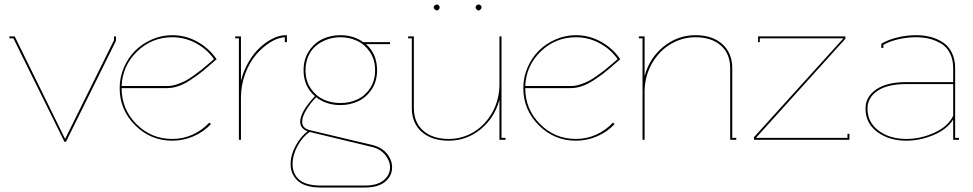

<svg xmlns="http://www.w3.org/2000/svg" viewBox="-20 -627 4365 861"><path d="M500 -463.9V-443.8L275.9 8.8H269L40 -455.1H22V-463.9H45.9L272 -3.9L491.2 -446.8V-463.9Z M730.5 -241.2Q749.5 -241.2 771 -248Q792.5 -254.9 809.1 -263.4Q825.7 -272 847.9 -287.8Q870.1 -303.7 881.8 -313Q893.6 -322.3 914.3 -340.1Q935.1 -357.9 939.5 -361.8Q908.2 -406.7 858.6 -433.3Q809.1 -460 752.4 -460Q661.1 -460 595.2 -396.5Q529.3 -333 525.4 -241.2ZM525.4 -231.9Q525.4 -137.2 591.8 -70.6Q658.2 -3.9 752.4 -3.9Q800.8 -3.9 843.5 -23.2Q886.2 -42.5 918.5 -77.1L926.3 -70.8Q893.6 -35.6 848.1 -15.9Q802.7 3.9 752.4 3.9Q655.3 3.9 585.9 -65.4Q516.6 -134.8 516.6 -231.9Q516.6 -279.8 535.4 -323.7Q554.2 -367.7 585.9 -399.4Q617.7 -431.2 661.4 -450.2Q705.1 -469.2 752.4 -469.2Q812 -469.2 864.3 -440.4Q916.5 -411.6 949.7 -363.8L951.7 -360.8L948.2 -358.9Q941.9 -353.5 917.2 -332Q892.6 -310.5 875 -297.1Q857.4 -283.7 831.5 -266.6Q805.7 -249.5 779.8 -240.7Q753.9 -231.9 729.5 -231.9Z M1261.2 -469.2H1266.6V-438H1257.3V-460Q1226.6 -458.5 1192.6 -437.7Q1158.7 -417 1128.9 -382.6Q1099.1 -348.1 1079.8 -296.6Q1060.5 -245.1 1060.5 -188V0H1051.3V-455.1H1034.7V-463.9H1060.5V-264.2Q1071.3 -309.1 1094.5 -348.6Q1117.7 -388.2 1145.8 -414.1Q1173.8 -439.9 1204.1 -454.6Q1234.4 -469.2 1261.2 -469.2Z M1369.1 -35.2Q1336.9 -14.2 1314.5 27.3Q1292 68.8 1292 108.9Q1292 152.8 1322 179Q1352.1 205.1 1419.9 205.1H1616.2Q1671.9 205.1 1700.4 181.4Q1729 157.7 1729 124Q1729 94.2 1707.3 67.6Q1685.5 41 1648.9 32.2ZM1350.1 -312Q1350.1 -265.1 1373 -231Q1396 -196.8 1430.7 -180.9Q1465.3 -165 1506.3 -165Q1547.4 -165 1582 -180.9Q1616.7 -196.8 1639.4 -231Q1662.1 -265.1 1662.1 -312Q1662.1 -358.9 1639.2 -393.3Q1616.2 -427.7 1581.5 -443.8Q1546.9 -460 1506.3 -460Q1476.1 -460 1448.5 -450.4Q1420.9 -440.9 1398.7 -423.1Q1376.5 -405.3 1363.3 -376.5Q1350.1 -347.7 1350.1 -312ZM1335 -81.1Q1335 -50.8 1371.1 -43L1652.3 23.9Q1691.9 33.7 1715.1 62Q1738.3 90.3 1738.3 124Q1738.3 161.6 1707.3 187.7Q1676.3 213.9 1616.2 213.9H1419.9Q1349.1 213.9 1316.2 184.6Q1283.2 155.3 1283.2 108.9Q1283.2 68.8 1305.4 27.3Q1327.6 -14.2 1359.4 -38.1Q1326.2 -50.3 1326.2 -81.1Q1326.2 -125 1392.1 -195.8Q1341.3 -239.7 1341.3 -312Q1341.3 -361.8 1365.7 -398.4Q1390.1 -435.1 1426.8 -452.1Q1463.4 -469.2 1506.3 -469.2Q1564.9 -469.2 1609.4 -438H1729V-429.2H1621.1Q1670.9 -385.7 1670.9 -312Q1670.9 -262.2 1646.5 -225.8Q1622.1 -189.5 1585.4 -172.6Q1548.8 -155.8 1506.3 -155.8Q1443.4 -155.8 1397.9 -190.9Q1378.4 -172.4 1356.7 -139.2Q1335 -106 1335 -81.1Z M1924.8 -594.2Q1924.8 -598.6 1929.4 -602.8Q1934.1 -606.9 1939 -606.9Q1943.4 -606.9 1947.5 -603Q1951.7 -599.1 1951.7 -594.2Q1951.7 -589.4 1947.8 -584.7Q1943.8 -580.1 1939 -580.1Q1934.6 -580.1 1929.7 -584.7Q1924.8 -589.4 1924.8 -594.2ZM2112.8 -594.2Q2112.8 -598.6 2116.9 -602.8Q2121.1 -606.9 2126 -606.9Q2130.9 -606.9 2135.3 -603Q2139.6 -599.1 2139.6 -594.2Q2139.6 -589.8 2135.3 -585Q2130.9 -580.1 2126 -580.1Q2121.6 -580.1 2117.2 -584.7Q2112.8 -589.4 2112.8 -594.2ZM1992.7 3.9Q1916.5 3.9 1871.6 -35.2Q1826.7 -74.2 1826.7 -143.1V-455.1H1810.1V-463.9H1835.9V-143.1Q1835.9 -77.6 1878.2 -40.8Q1920.4 -3.9 1992.7 -3.9Q2053.2 -3.9 2105.2 -35.6Q2157.2 -67.4 2188.5 -124.3Q2219.7 -181.2 2219.7 -250V-463.9H2229V-8.8H2247.1V0H2219.7V-180.2Q2198.2 -98.6 2135.3 -47.4Q2072.3 3.9 1992.7 3.9Z M2540.5 -241.2Q2559.6 -241.2 2581.1 -248Q2602.5 -254.9 2619.1 -263.4Q2635.7 -272 2658 -287.8Q2680.2 -303.7 2691.9 -313Q2703.6 -322.3 2724.4 -340.1Q2745.1 -357.9 2749.5 -361.8Q2718.3 -406.7 2668.7 -433.3Q2619.1 -460 2562.5 -460Q2471.2 -460 2405.3 -396.5Q2339.4 -333 2335.4 -241.2ZM2335.4 -231.9Q2335.4 -137.2 2401.9 -70.6Q2468.3 -3.9 2562.5 -3.9Q2610.8 -3.9 2653.6 -23.2Q2696.3 -42.5 2728.5 -77.1L2736.3 -70.8Q2703.6 -35.6 2658.2 -15.9Q2612.8 3.9 2562.5 3.9Q2465.3 3.9 2396 -65.4Q2326.7 -134.8 2326.7 -231.9Q2326.7 -279.8 2345.5 -323.7Q2364.3 -367.7 2396 -399.4Q2427.7 -431.2 2471.4 -450.2Q2515.1 -469.2 2562.5 -469.2Q2622.1 -469.2 2674.3 -440.4Q2726.6 -411.6 2759.8 -363.8L2761.7 -360.8L2758.3 -358.9Q2752 -353.5 2727.3 -332Q2702.6 -310.5 2685.1 -297.1Q2667.5 -283.7 2641.6 -266.6Q2615.7 -249.5 2589.8 -240.7Q2564 -231.9 2539.6 -231.9Z M3098.6 -469.2Q3174.3 -469.2 3219 -429.4Q3263.7 -389.6 3263.7 -320.8V-8.8H3281.7V0H3254.4V-320.8Q3254.4 -386.2 3212.4 -423.1Q3170.4 -460 3098.6 -460Q3038.1 -460 2985.8 -428.2Q2933.6 -396.5 2902.1 -339.6Q2870.6 -282.7 2870.6 -213.9V0H2861.3V-455.1H2844.7V-463.9H2870.6V-285.2Q2892.1 -366.7 2955.6 -418Q3019 -469.2 3098.6 -469.2Z M3379.4 -438V-463.9H3771V-453.1L3370.1 -8.8H3780.3V-26.9H3789.1V0H3361.3V-12.2L3762.2 -455.1H3387.2V-438Z M3932.1 -412.1V-431.2L3934.1 -432.1Q3962.4 -448.7 4003.7 -459Q4044.9 -469.2 4088.4 -469.2Q4123.5 -469.2 4153.8 -461.2Q4184.1 -453.1 4209.2 -436.5Q4234.4 -419.9 4248.8 -390.1Q4263.2 -360.4 4263.2 -320.8V-8.8H4280.3V0H4254.4V-90.8Q4226.1 -46.4 4165.8 -21.2Q4105.5 3.9 4044.4 3.9Q3966.8 3.9 3914.1 -35.2Q3861.3 -74.2 3861.3 -140.1Q3861.3 -192.9 3908.9 -225.8Q3956.5 -258.8 4044.4 -258.8H4254.4V-320.8Q4254.4 -360.4 4239.5 -388.9Q4224.6 -417.5 4199.5 -432.1Q4174.3 -446.8 4147 -453.4Q4119.6 -460 4088.4 -460Q4047.4 -460 4007.8 -450.7Q3968.3 -441.4 3941.4 -425.8V-412.1ZM4254.4 -250H4044.4Q3959.5 -250 3914.8 -219.5Q3870.1 -189 3870.1 -140.1Q3870.1 -78.6 3919.9 -41.3Q3969.7 -3.9 4044.4 -3.9Q4108.9 -3.9 4170.7 -32.2Q4232.4 -60.5 4254.4 -107.9Z"/></svg>

Font: Rawengulk
Style: Ultralight
Weight: 200
Version: Version 0.92